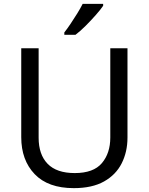

<svg xmlns="http://www.w3.org/2000/svg" viewBox="-20 -964 771 994"><path d="M640 -252Q640 -178 610 -118.5Q580 -59 518.5 -24.5Q457 10 362 10Q229 10 159.5 -62.5Q90 -135 90 -254V-714H180V-251Q180 -164 226.5 -116Q273 -68 367 -68Q464 -68 507.5 -119.5Q551 -171 551 -252V-714H640ZM514 -934Q502 -916 477 -887.5Q452 -859 423.5 -830.5Q395 -802 371 -784H313V-796Q328 -815 345.5 -841Q363 -867 380 -894.5Q397 -922 408 -944H514Z"/></svg>

Font: Noto Sans
Style: Regular
Weight: 400
Designer: Monotype Design Team
Foundry: Monotype Imaging Inc.
Version: Version 2.007